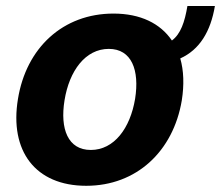

<svg xmlns="http://www.w3.org/2000/svg" viewBox="-20 -597 723 628"><path d="M682.9 -577.4H593C584.2 -524.9 571 -485.8 542.3 -464.5C504.6 -520.2 439.6 -552.6 351.2 -552.6C186.1 -552.6 65.7 -440.7 38.7 -273.1C10.7 -103.7 95.2 10.7 262.1 10.7C426.1 10.7 546.5 -101.6 574.6 -268.5C582.7 -320 581 -366.1 569.6 -405.9C632.8 -434.3 669 -494 682.9 -577.4ZM191.1 -269.2C206.7 -365.4 259.2 -437.1 335.9 -437.1C410.5 -437.1 436.8 -367.9 421.9 -273.8C405.9 -177.6 353.3 -106.5 277 -106.5C202.1 -106.5 175.8 -175.4 191.1 -269.2Z"/></svg>

Font: Magic Ui Pro
Style: Bold Italic
Weight: 700
Italic angle: -9.39999°
Designer: Stefan Endress, Andreas Faust
Version: Version 1.000;FEAKit 1.0